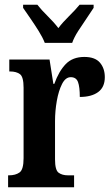

<svg xmlns="http://www.w3.org/2000/svg" viewBox="-20 -786 472 806"><path d="M14 0V-50H18Q45 -50 62 -62Q79 -74 79 -122V-418Q79 -463 64 -474.5Q49 -486 22 -486H19V-536H188L204 -434H208Q227 -487 256 -517Q285 -547 334 -547Q379 -547 399.5 -523Q420 -499 420 -462Q420 -420 392 -399.5Q364 -379 315 -379Q315 -421 307.5 -441.5Q300 -462 277 -462Q255 -462 240.5 -433.5Q226 -405 218.5 -362.5Q211 -320 211 -277V-117Q211 -72 226 -61Q241 -50 265 -50H291V0ZM168 -606Q159 -629 142.5 -655.5Q126 -682 108 -708Q90 -734 77 -753V-766H137Q153 -745 180 -718.5Q207 -692 225 -668Q243 -692 270 -718.5Q297 -745 314 -766H373V-753Q361 -734 343 -708Q325 -682 308 -655.5Q291 -629 283 -606Z"/></svg>

Font: Noto Serif Hebrew ExtraCondensed
Style: Bold
Weight: 700
Width: 2
Designer: Monotype Design Team
Foundry: Monotype Imaging Inc.
Version: Version 2.004; ttfautohint (v1.8.4.7-5d5b)